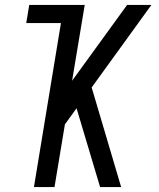

<svg xmlns="http://www.w3.org/2000/svg" viewBox="-20 -755 640 775"><path d="M117 0 226 -662H86L98 -735H322L271 -429L493 -735H591L350 -402L469 0H384L289 -318L242 -253L200 0Z"/></svg>

Font: Iosevka SS04 Extended
Style: Italic
Weight: 400
Width: 7
Italic angle: -9°
Monospace: yes
Designer: Belleve Invis
Foundry: Belleve Invis
Version: Version 19.0.0; ttfautohint (v1.8.4)